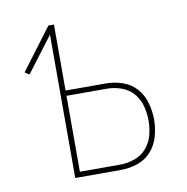

<svg xmlns="http://www.w3.org/2000/svg" viewBox="-65 -583 629 645"><g transform="rotate(-10 250.0 -260.0)"><path d="M141 0V-489L50 -369L35 -379L141 -520H160V-295H297Q326 -295 354 -285.5Q382 -276 401 -254.5Q420 -233 428 -204.5Q436 -176 436 -148Q436 -119 428 -90.5Q420 -62 401 -40.5Q382 -19 354 -9.5Q326 0 297 0ZM297 -18Q322 -18 346.5 -26.5Q371 -35 387.5 -54Q404 -73 410.5 -97.5Q417 -122 417 -147Q417 -173 410.5 -197.5Q404 -222 387.5 -241Q371 -260 346.5 -268.5Q322 -277 297 -277H160V-18Z"/></g></svg>

Font: Iosevka Term Curly Thin
Style: Regular
Weight: 100
Designer: Belleve Invis
Foundry: Belleve Invis
Version: Version 32.3.0